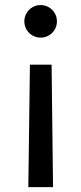

<svg xmlns="http://www.w3.org/2000/svg" viewBox="-20 -578 328 774"><path d="M100.6 -317.4H188L193.8 176.3H94.2ZM78.1 -492.2Q78.1 -509.8 86.9 -524.9Q95.7 -540 110.8 -548.8Q126 -557.6 143.6 -557.6Q161.6 -557.6 176.8 -548.8Q191.9 -540 200.7 -524.9Q209.5 -509.8 209.5 -492.2Q209.5 -474.1 200.7 -459Q191.9 -443.8 176.8 -435.1Q161.6 -426.3 143.6 -426.3Q126 -426.3 110.8 -435.1Q95.7 -443.8 86.9 -459Q78.1 -474.1 78.1 -492.2Z"/></svg>

Font: Inter RS Variable
Style: Regular
Weight: 400
Designer: Rasmus Andersson (customised by Maria Ramos and Noel Pretorius)
Foundry: rsms
Version: Version 3.001;Glyphs 3.2.3 (3260)